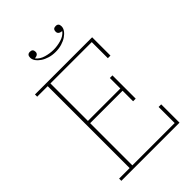

<svg xmlns="http://www.w3.org/2000/svg" viewBox="-258 -994 1097 1097"><g transform="rotate(-45 290.0 -445.5)"><path d="M50 -18H135V-680H50V-698H512V-550H491V-680H157V-377H419V-462H440V-274H419V-359H157V-18H499V-148H520V0H50ZM306 -786Q279 -786 256 -793Q233 -800 216 -811.5Q199 -823 189 -837Q179 -851 179 -866Q179 -891 202 -891Q225 -891 225 -868Q225 -847 197 -844V-842Q214 -821 245 -812Q276 -803 306 -803Q336 -803 367 -812Q398 -821 415 -842V-844Q387 -847 387 -868Q387 -891 410 -891Q433 -891 433 -866Q433 -851 423 -837Q413 -823 396 -811.5Q379 -800 356 -793Q333 -786 306 -786Z"/></g></svg>

Font: IBM Plex Serif Thin
Style: Regular
Weight: 100
Designer: Mike Abbink, Paul van der Laan, Pieter van Rosmalen
Foundry: Bold Monday
Version: Version 3.001